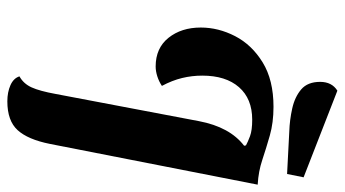

<svg xmlns="http://www.w3.org/2000/svg" viewBox="-228 -689 939 523"><g transform="rotate(90 241.5 -427.5)"><path d="M256 22Q231 22 212 13.5Q193 5 188 -11Q208 -22 218 -44Q228 -66 236 -110L310 -500Q326 -584 377 -623L376 -628Q367 -633 351 -639Q335 -645 306 -645Q249 -645 217.5 -609Q186 -573 186 -509Q186 -481 192.5 -454Q199 -427 214 -399Q202 -391 188 -386.5Q174 -382 161 -382Q111 -382 83 -417Q55 -452 55 -505Q55 -553 78.5 -598.5Q102 -644 150 -673.5Q198 -703 271 -703Q314 -703 349 -693Q384 -683 415.5 -672.5Q447 -662 482 -660H483L372 -94Q360 -34 334.5 -6Q309 22 256 22ZM454 -740 338 -746Q307 -747 275.5 -754Q244 -761 223.5 -778.5Q203 -796 203 -830Q203 -862 227 -877L463 -785Z"/></g></svg>

Font: Sansita Swashed Medium
Style: Regular
Weight: 500
Designer: Pablo Cosgaya
Foundry: Omnibus-Type
Version: Version 1.003; ttfautohint (v1.8.3)